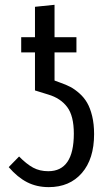

<svg xmlns="http://www.w3.org/2000/svg" viewBox="-20 -766 457 796"><path d="M231 -422.9Q253.9 -415 272 -405.5Q290 -396 309.3 -378.9Q328.6 -361.8 341.3 -339.8Q354 -317.9 362.1 -284.7Q370.1 -251.5 370.1 -210Q370.1 -106.9 319.3 -48.6Q268.6 9.8 182.1 9.8Q132.3 9.8 92.5 -10.5Q52.7 -30.8 16.1 -73.2L59.1 -117.2Q89.8 -85.9 117.2 -71Q144.5 -56.2 180.2 -56.2Q286.1 -56.2 286.1 -211.9Q286.1 -285.6 258.5 -322.3Q231 -358.9 180.2 -374L125 -391.1V-548.8H67.9V-611.8H125V-737.8L206.1 -746.1V-611.8H296.9V-548.8H206.1V-432.1Z"/></svg>

Font: Fira Sans Compressed Book
Style: Regular
Weight: 350
Width: 1
Designer: Carrois Corporate & Edenspiekermann AG
Foundry: Carrois Corporate GbR & Edenspiekermann AG
Version: Version 4.203;PS 004.203;hotconv 1.0.88;makeotf.lib2.5.64775